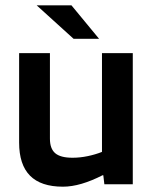

<svg xmlns="http://www.w3.org/2000/svg" viewBox="-20 -694 575 723"><path d="M217 9Q134 9 93 -32.5Q52 -74 52 -157V-494H168V-172Q168 -134 188 -117Q208 -100 253 -100Q281 -100 310 -106Q339 -112 364 -122V-494H480V0H373L369 -34H366Q325 -13 287.5 -2Q250 9 217 9ZM257 -548 118 -674H249L353 -548Z"/></svg>

Font: Blinker SemiBold
Style: Regular
Weight: 600
Designer: Juergen Huber
Foundry: supertype
Version: Version 1.015;PS 1.15;hotconv 1.0.88;makeotf.lib2.5.647800